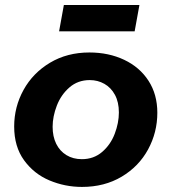

<svg xmlns="http://www.w3.org/2000/svg" viewBox="-20 -741 690 772"><path d="M37 -232.4Q37 -311.2 74.7 -379.5Q112.4 -447.8 181.3 -488.9Q250.2 -530 339.4 -530Q417 -530 479.3 -500.5Q541.6 -471 577.1 -416.3Q612.6 -361.6 612.6 -287.6Q612.6 -208.6 575.4 -140.1Q538.2 -71.6 469.1 -30.5Q400 10.6 309.6 10.6Q241.2 10.6 178.9 -15.6Q116.6 -41.8 76.8 -96.6Q37 -151.4 37 -232.4ZM458 -288.8Q458 -330.4 442.2 -359.6Q426.4 -388.8 399.7 -403.9Q373 -419 340.8 -419Q293.2 -419 259.3 -389.6Q225.4 -360.2 208.5 -316.3Q191.6 -272.4 191.6 -231.2Q191.6 -192 206 -162.8Q220.4 -133.6 247.1 -117.3Q273.8 -101 309.2 -101Q356.8 -101 390.7 -130.1Q424.6 -159.2 441.3 -203.1Q458 -247 458 -288.8ZM236.8 -721H540.6L521.4 -615H217.6Z"/></svg>

Font: Fixel Italic Variable Display Thin
Style: Italic
Weight: 100
Italic angle: -10°
Designer: AlfaBravo + MacPaw
Foundry: Kyrylo Tkachov, Marchela Mozhyna, Serhii Makarenko, Maria Weinstein, Zakhar Kryvoshyya
Version: Version 1.210;Glyphs 3.2 (3217)